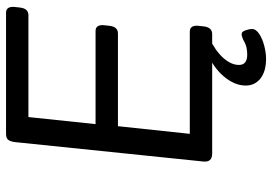

<svg xmlns="http://www.w3.org/2000/svg" viewBox="-156 -584 923 652"><g transform="rotate(-90 306.0 -258.5)"><path d="M110 0Q80 0 83 -30L149 -670Q151 -685 156.5 -692.5Q162 -700 178 -700H588Q610 -700 608 -672L606 -654Q603 -624 580 -624H234L210 -396H526Q548 -396 546 -368L544 -350Q541 -320 518 -320H203L177 -76H524Q546 -76 544 -48L542 -30Q539 0 516 0ZM432 183Q389 183 365 164Q341 145 341 114Q341 76 372 39.5Q403 3 453 -17L503 -10Q460 10 435.5 37Q411 64 411 91Q411 119 446 119Q472 119 489 109.5Q506 100 516 100Q524 100 528.5 113Q533 126 533 135Q533 149 516 160Q499 171 475.5 177Q452 183 432 183Z"/></g></svg>

Font: Asap Semi Expanded Semi Expanded Regular
Style: Italic
Weight: 400
Width: 6
Italic angle: -6°
Designer: Pablo Cosgaya
Foundry: Omnibus-Type
Version: Version 3.001; ttfautohint (v1.8.4.7-5d5b)